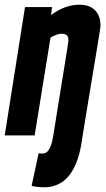

<svg xmlns="http://www.w3.org/2000/svg" viewBox="-31 -574 450 814"><path d="M319 4Q308 88 284 135Q260 182 227.5 201Q195 220 160 220Q142 220 128 218.5Q114 217 103 214L133 75Q137 77 141 77Q145 77 148 77Q168 77 178.5 57Q189 37 194 6Q212 -106 224 -180Q236 -254 243 -297.5Q250 -341 253.5 -363Q257 -385 258 -393Q259 -401 259 -404Q260 -431 231 -431Q209 -431 183 -414L116 0H-11L75 -544H190L185 -510Q218 -534 247.5 -544Q277 -554 306 -554Q349 -554 372 -530.5Q395 -507 395 -466Q395 -460 389.5 -425Q384 -390 375 -336.5Q366 -283 356 -222Q346 -161 336 -101.5Q326 -42 319 4Z"/></svg>

Font: Georama Condensed
Style: Bold Italic
Weight: 700
Width: 3
Italic angle: -9°
Designer: Jean-Baptiste Levee
Foundry: Production Type
Version: Version 1.000